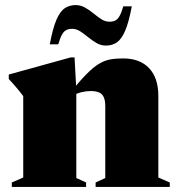

<svg xmlns="http://www.w3.org/2000/svg" viewBox="-20 -736 702 756"><path d="M280.5 -382.5V-35L319 -17.5V0H26.5V-17.5L71.5 -37V-357.5Q62 -370.5 46.5 -389Q31 -407.5 14.5 -425V-442.5L258.5 -510H273.5ZM356.5 -17.5 394.5 -35V-318Q394.5 -341 388.2 -354Q382 -367 369.5 -372.2Q357 -377.5 337.5 -377.5Q319 -377.5 300.8 -373Q282.5 -368.5 259 -356.5L254.5 -368.5Q292 -415 319 -442.5Q346 -470 368.2 -483.8Q390.5 -497.5 413 -501.8Q435.5 -506 464 -506Q531 -506 567.2 -467.5Q603.5 -429 603.5 -357.5V-37L648.5 -17.5V0H356.5ZM499 -711Q487 -647.5 472.5 -614.2Q458 -581 439.8 -568.8Q421.5 -556.5 397 -556.5Q377.5 -556.5 360.2 -566.5Q343 -576.5 327.2 -589.5Q311.5 -602.5 296 -612.5Q280.5 -622.5 264 -622.5Q250.5 -622.5 240.8 -617.5Q231 -612.5 223.8 -599.2Q216.5 -586 209.5 -561.5H176Q188 -625.5 202.5 -658.8Q217 -692 235.5 -704Q254 -716 278 -716Q297.5 -716 314.8 -706.2Q332 -696.5 347.8 -683.5Q363.5 -670.5 379 -660.5Q394.5 -650.5 411 -650.5Q425 -650.5 434.5 -655.5Q444 -660.5 451.2 -673.8Q458.5 -687 465.5 -711Z"/></svg>

Font: Newsreader 60pt ExtraBold
Style: Regular
Weight: 800
Designer: Hugues Gentile
Foundry: Production Type
Version: Version 1.003